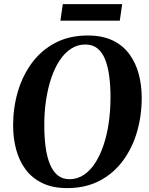

<svg xmlns="http://www.w3.org/2000/svg" viewBox="-20 -930 745 960"><path d="M316 10.5Q243 10.5 191.2 -14.8Q139.5 -40 107.5 -83.5Q75.5 -127 60.5 -183.5Q45.5 -240 45.5 -302Q45.5 -391 69.2 -471.8Q93 -552.5 140 -616Q187 -679.5 257 -716Q327 -752.5 418.5 -752.5Q492.5 -752.5 544 -727.5Q595.5 -702.5 627.2 -658.8Q659 -615 673.8 -559.5Q688.5 -504 688.5 -443Q689 -353.5 665.5 -272Q642 -190.5 595 -126.8Q548 -63 478 -26.2Q408 10.5 316 10.5ZM327.5 -34Q366.5 -34 399 -55.5Q431.5 -77 456.2 -115.5Q481 -154 498.2 -205.8Q515.5 -257.5 524 -318Q532.5 -378.5 532.5 -444Q532.5 -502 526 -550.2Q519.5 -598.5 505.2 -633.8Q491 -669 466.8 -688.2Q442.5 -707.5 406.5 -707.5Q367.5 -707.5 335 -686.2Q302.5 -665 277.5 -626.8Q252.5 -588.5 235.5 -537.2Q218.5 -486 209.8 -426Q201 -366 201.5 -301Q201.5 -242.5 208.2 -193.5Q215 -144.5 229.8 -108.8Q244.5 -73 268.5 -53.5Q292.5 -34 327.5 -34ZM294 -909.5H591L579 -826.5H282Z"/></svg>

Font: Merriweather 72pt
Style: Bold Italic
Weight: 700
Italic angle: -7.8°
Version: Version 2.101